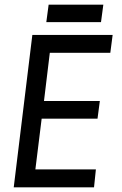

<svg xmlns="http://www.w3.org/2000/svg" viewBox="-20 -805 525 825"><path d="M39 0 119 -655H464L454 -578H194L169 -371H409L399 -295H159L132 -77H392L384 0ZM179 -710 189 -785H424L414 -710Z"/></svg>

Font: Ropa Sans
Style: Italic
Weight: 400
Version: Version 1.100